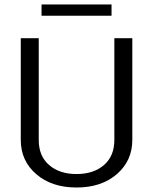

<svg xmlns="http://www.w3.org/2000/svg" viewBox="-20 -820 682 855"><path d="M165 -750V-800H476.7V-750ZM72.5 -196.7V-650H152.5V-196.7Q152.5 -125 198.8 -85Q245 -45 320.8 -45Q396.7 -45 442.9 -85Q489.2 -125 489.2 -196.7V-650H569.2V-196.7Q569.2 -104.2 500.4 -44.6Q431.7 15 320.8 15Q210 15 141.2 -44.6Q72.5 -104.2 72.5 -196.7Z"/></svg>

Font: Boon
Style: Regular
Weight: 400
Designer: Sungsit Sawaiwan
Foundry: FontUni
Version: Version 3.0